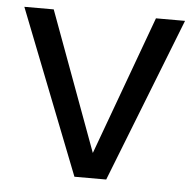

<svg xmlns="http://www.w3.org/2000/svg" viewBox="-44 -593 650 638"><g transform="rotate(5 280.5 -274.0)"><path d="M281 -84 451 -548H548L333 0H227L12 -548H110Z"/></g></svg>

Font: A Bank Premium Regular
Style: Regular
Weight: 400
Designer: Ninad Kale (Devanagari), Jonny Pinhorn (Latin), Htun Naung (Myanmar)
Foundry: Indian Type Foundry
Version: 4.004